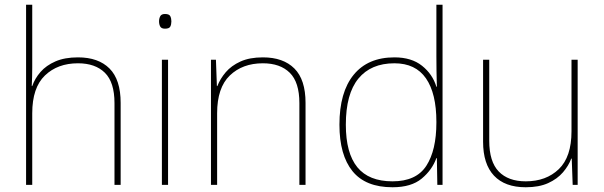

<svg xmlns="http://www.w3.org/2000/svg" viewBox="-20 -780 2549 810"><path d="M116 -496Q116 -474 115.5 -456.5Q115 -439 114 -417H116Q127 -449 151 -476.5Q175 -504 214 -521Q253 -538 309 -538Q395 -538 442 -491Q489 -444 489 -346V0H463V-345Q463 -433 422.5 -473Q382 -513 309 -513Q223 -513 169.5 -461.5Q116 -410 116 -302V0H90V-760H116Z M676 -721Q694 -721 698.5 -711.5Q703 -702 703 -690Q703 -677 698.5 -668Q694 -659 676 -659Q661 -659 656 -668Q651 -677 651 -690Q651 -702 656 -711.5Q661 -721 676 -721ZM689 -528V0H663V-528Z M1089 -538Q1175 -538 1222 -491Q1269 -444 1269 -346V0H1243V-345Q1243 -433 1202.5 -473Q1162 -513 1089 -513Q1003 -513 949.5 -461.5Q896 -410 896 -302V0H870V-528H891L895 -417H897Q909 -448 932.5 -475.5Q956 -503 994.5 -520.5Q1033 -538 1089 -538Z M1636 10Q1522 10 1467 -58Q1412 -126 1412 -254Q1412 -391 1472 -464.5Q1532 -538 1644 -538Q1716 -538 1760.5 -502.5Q1805 -467 1821 -414H1823Q1822 -448 1821.5 -480Q1821 -512 1821 -543V-760H1847V0H1825L1823 -113H1821Q1803 -63 1759 -26.5Q1715 10 1636 10ZM1636 -15Q1736 -15 1778.5 -80.5Q1821 -146 1821 -263V-266Q1821 -386 1777 -449.5Q1733 -513 1644 -513Q1545 -513 1492 -448.5Q1439 -384 1439 -254Q1439 -134 1487.5 -74.5Q1536 -15 1636 -15Z M2417 -528V0H2396L2392 -111H2390Q2379 -81 2355 -53Q2331 -25 2292.5 -7.5Q2254 10 2198 10Q2110 10 2064 -39Q2018 -88 2018 -182V-528H2044V-186Q2044 -98 2084 -56.5Q2124 -15 2198 -15Q2284 -15 2337.5 -66.5Q2391 -118 2391 -226V-528Z"/></svg>

Font: Noto Sans Kannada Thin
Style: Regular
Weight: 100
Designer: Jelle Bosma - Monotype Design Team
Foundry: Monotype Imaging Inc.
Version: Version 2.005; ttfautohint (v1.8.4.7-5d5b)